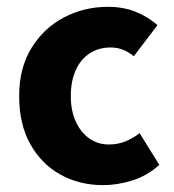

<svg xmlns="http://www.w3.org/2000/svg" viewBox="-20 -528 507 560"><path d="M281.2 12Q211.9 12 156.4 -18.7Q100.9 -49.5 68.4 -107.5Q35.9 -165.6 35.9 -247.9Q35.9 -330.4 72.1 -388.5Q108.2 -446.7 167 -477.4Q225.8 -508.1 294.4 -508.1Q340.2 -508.1 376.1 -493.4Q412 -478.7 439.3 -454.7L370.2 -363.9Q353.2 -377.8 337.1 -383.6Q321 -389.5 302.6 -389.5Q267.3 -389.5 241.1 -372.1Q214.9 -354.7 200.7 -322.8Q186.5 -290.8 186.5 -247.9Q186.5 -205 201.2 -173.1Q215.9 -141.2 240.8 -123.9Q265.7 -106.6 297.7 -106.6Q323.8 -106.6 345.9 -115.7Q367.9 -124.8 387.2 -139.6L444.7 -47.1Q409 -14.9 365.3 -1.5Q321.6 12 281.2 12Z"/></svg>

Font: Source Sans Variable
Style: Regular
Weight: 200
Designer: Paul D. Hunt
Foundry: Adobe Systems Incorporated
Version: Version 3.006;hotconv 1.0.111;makeotfexe 2.5.65597